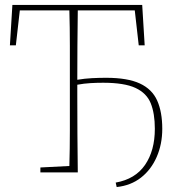

<svg xmlns="http://www.w3.org/2000/svg" viewBox="-20 -696 748 775"><path d="M20 -513 30 -676H554L564 -513H540L524 -654H294Q293 -583 292.5 -512Q292 -441 292 -374Q322 -379 351 -380.5Q380 -382 408 -382Q495 -382 544.5 -359Q594 -336 614.5 -290Q635 -244 635 -176Q635 -114 612.5 -62.5Q590 -11 549 21Q508 53 451 59L447 41Q526 27 565.5 -30.5Q605 -88 605 -176Q605 -238 588.5 -279Q572 -320 527 -341Q482 -362 396 -362Q371 -362 345 -360.5Q319 -359 292 -354V-310Q292 -232 292.5 -154.5Q293 -77 294 0H143V-20L260 -26Q262 -97 262 -168Q262 -239 262 -310V-367Q262 -440 262 -511.5Q262 -583 260 -654H60L44 -513Z"/></svg>

Font: Source Serif 4 ExtraLight
Style: Regular
Weight: 200
Designer: Frank Grießhammer
Foundry: Adobe
Version: Version 4.005;hotconv 1.1.0;makeotfexe 2.6.0